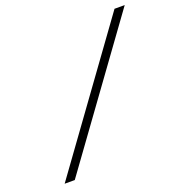

<svg xmlns="http://www.w3.org/2000/svg" viewBox="-135 -825 924 985"><g transform="rotate(-20 327.0 -332.0)"><path d="M50.8 45.9 598.1 -710H653.8L106 45.9Z"/></g></svg>

Font: Office Code Pro D Light Italic
Style: Regular
Weight: 300
Italic angle: -9°
Designer: Nathan Rutzky & Paul D. Hunt
Foundry: Adobe Systems Incorporated
Version: Version 1.004;PS 001.004;hotconv 1.0.70;makeotf.lib2.5.58329